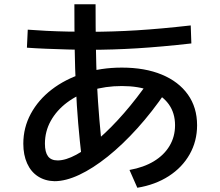

<svg xmlns="http://www.w3.org/2000/svg" viewBox="-20 -830 1040 906"><path d="M591 -28Q658 -40 706 -69Q754 -98 780 -141.5Q806 -185 806 -239Q806 -297 776 -338.5Q746 -380 690 -402Q634 -424 555 -424Q477 -424 411 -403.5Q345 -383 296 -346Q247 -309 219.5 -259.5Q192 -210 192 -152Q192 -112 206.5 -92.5Q221 -73 252 -73Q290 -73 340 -100Q390 -127 447.5 -177Q505 -227 565.5 -296.5Q626 -366 685 -451L762 -396Q698 -302 628 -224.5Q558 -147 488 -91Q418 -35 354 -5Q290 25 237 25Q193 24 159.5 2.5Q126 -19 108 -59Q90 -99 90 -152Q90 -228 125.5 -293.5Q161 -359 224 -407.5Q287 -456 371.5 -483.5Q456 -511 555 -511Q664 -511 743.5 -478Q823 -445 866.5 -384Q910 -323 910 -239Q910 -164 875 -102Q840 -40 776.5 1Q713 42 628 56ZM366 -80Q356 -166 349 -247.5Q342 -329 338 -422Q334 -503 332.5 -597.5Q331 -692 331 -810H431Q431 -700 432.5 -610.5Q434 -521 437 -444Q442 -348 449 -265Q456 -182 466 -96ZM402 -595Q353 -595 300 -596.5Q247 -598 197 -600Q147 -602 107 -605L111 -690Q150 -687 199 -684.5Q248 -682 301 -681Q354 -680 403 -680Q513 -680 626 -687Q739 -694 880 -710L883 -625Q741 -609 627 -602Q513 -595 402 -595Z"/></svg>

Font: M PLUS 2 Thin Medium
Style: Regular
Weight: 500
Version: Version 1.001